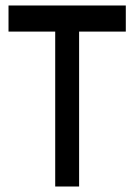

<svg xmlns="http://www.w3.org/2000/svg" viewBox="-20 -679 488 699"><path d="M438 -659V-564H268V0H181V-564H11V-659Z"/></svg>

Font: hextamil15
Style: Book
Weight: 400
Designer: Jelle Bosma - Monotype Design Team
Foundry: Monotype Imaging Inc.
Version: Version 2.003